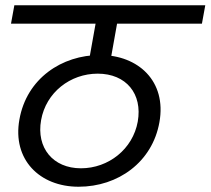

<svg xmlns="http://www.w3.org/2000/svg" viewBox="-20 -760 804 733"><path d="M280 -47.1C431.3 -47.1 561.8 -141.6 588.6 -293.4C616.8 -449.7 508 -549.9 361.7 -549.9C215.7 -549.9 81.6 -460 54.1 -303.7C26.6 -151.1 131 -47.1 280 -47.1ZM289 -117.5C182 -117.5 118.1 -195.9 136.9 -301.4C155.6 -407.2 248.4 -478.8 352.9 -478.8C462 -478.8 524.6 -401.5 505.9 -295.7C487.1 -190.9 394.4 -117.5 289 -117.5ZM402.7 -534.1 426.9 -669.6H750.9L763.7 -740H34.8L22 -669.6H344.9L320.7 -534.1Z"/></svg>

Font: Poppins Devanagari Thin
Style: Italic
Weight: 100
Italic angle: -10°
Designer: Ninad Kale (Devanagari), Jonny Pinhorn (Latin)
Foundry: Indian Type Foundry
Version: 4.005